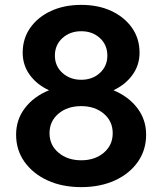

<svg xmlns="http://www.w3.org/2000/svg" viewBox="-20 -751 665 787"><path d="M313 16Q235 16 175 -11.5Q115 -39 80.5 -87.5Q46 -136 46 -199Q46 -261 82.5 -308.5Q119 -356 181 -381Q131 -404 102 -444Q73 -484 73 -535Q73 -593 104 -637Q135 -681 189 -706Q243 -731 313 -731Q383 -731 436.5 -706Q490 -681 521 -637Q552 -593 552 -535Q552 -484 523 -444Q494 -404 445 -381Q506 -356 542.5 -308.5Q579 -261 579 -199Q579 -136 545 -87.5Q511 -39 451 -11.5Q391 16 313 16ZM313 -424Q359 -424 389.5 -452Q420 -480 420 -523Q420 -567 389.5 -595Q359 -623 313 -623Q267 -623 236 -595Q205 -567 205 -523Q205 -480 236 -452Q267 -424 313 -424ZM313 -94Q369 -94 405.5 -125Q442 -156 442 -205Q442 -254 405.5 -285Q369 -316 313 -316Q256 -316 219.5 -285Q183 -254 183 -205Q183 -156 220 -125Q257 -94 313 -94Z"/></svg>

Font: Wix Madefor Text
Style: Bold
Weight: 700
Designer: Dalton Maag Ltd
Foundry: Dalton Maag Ltd
Version: Version 3.100